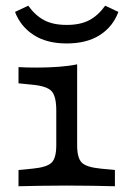

<svg xmlns="http://www.w3.org/2000/svg" viewBox="-20 -648 447 668"><path d="M175.8 -206.5V-263.7Q175.8 -312.9 159.7 -330.6Q143.5 -348.4 93.5 -353.2L44.4 -358.1V-414.5Q55.6 -413.7 72.6 -413.3Q89.5 -412.9 109.7 -412.9Q148.4 -412.9 185.1 -415.7Q221.8 -418.5 248.4 -424.2V-414.5V-206.5ZM212.1 -2.4Q158.9 -2.4 120.2 -1.6Q81.5 -0.8 44.4 0V-56.5L93.5 -61.3Q143.5 -66.1 159.7 -82.3Q175.8 -98.4 175.8 -142.7V-206.5H248.4V-142.7Q248.4 -98.4 264.5 -82.3Q280.6 -66.1 330.6 -61.3L379.8 -56.5V0Q342.7 -0.8 304 -1.6Q265.3 -2.4 212.1 -2.4ZM212.1 -496.8Q142.7 -496.8 97.2 -526.2Q51.6 -555.6 32.3 -606.5L78.2 -628.2Q102.4 -594.4 133.5 -577.8Q164.5 -561.3 212.1 -561.3Q259.7 -561.3 290.7 -577.8Q321.8 -594.4 346 -628.2L391.9 -606.5Q372.6 -554.8 327 -525.8Q281.5 -496.8 212.1 -496.8Z"/></svg>

Font: Playfair 5pt SemiExpanded Light
Style: Regular
Weight: 300
Width: 6
Designer: Claus Eggers Sørensen
Foundry: Claus Eggers Sørensen
Version: Version 2.203